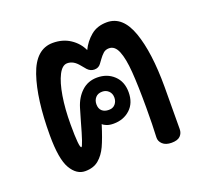

<svg xmlns="http://www.w3.org/2000/svg" viewBox="-109 -733 925 869"><g transform="rotate(-20 353.5 -298.5)"><path d="M520 -39Q523 -96 523 -180Q523 -288 518 -354Q513 -420 498.5 -455.5Q484 -491 456 -491Q439 -491 428 -481Q417 -471 407 -457Q397 -443 393 -438Q382 -423 362 -423Q343 -423 329 -438Q325 -442 311 -459.5Q297 -477 283.5 -484.5Q270 -492 255 -492Q231 -492 213 -457Q195 -422 185 -361.5Q175 -301 175 -226Q175 -113 186 -113Q193 -113 224 -225L241 -283Q255 -329 285.5 -357Q316 -385 360 -385Q408 -385 440 -355Q472 -325 472 -274Q472 -222 440 -192.5Q408 -163 360 -163Q340 -163 326.5 -168.5Q313 -174 308 -180Q288 -116 272 -81.5Q256 -47 231 -26Q206 -5 166 -5Q124 -5 97 -51.5Q70 -98 70 -212Q70 -387 106.5 -494Q143 -601 225 -601Q273 -601 308.5 -577.5Q344 -554 361 -517Q378 -553 409 -579Q440 -605 487 -605Q563 -605 598 -506Q633 -407 633 -241L632 -38Q632 -18 619 -5Q606 8 577 8Q549 8 534 -6Q519 -20 520 -39ZM403 -273Q403 -293 390.5 -305Q378 -317 360 -317Q339 -317 327.5 -304Q316 -291 316 -272Q316 -251 328 -240Q340 -229 361 -229Q381 -229 392 -242Q403 -255 403 -273Z"/></g></svg>

Font: Mali SemiBold
Style: Regular
Weight: 600
Designer: Kitiyaporn Chalermlarp | Katatrad Aksorn Co.,Ltd.
Foundry: Cadson Demak Co.,Ltd.
Version: Version 1.000; ttfautohint (v1.6)